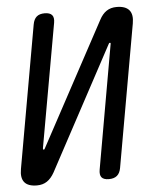

<svg xmlns="http://www.w3.org/2000/svg" viewBox="-53 -786 706 843"><g transform="rotate(-5 300.0 -365.0)"><path d="M557 -662 446 -35Q442 -12 429 -1Q416 10 393 10Q370 10 361 -1Q352 -12 356 -35L452 -580Q453 -583 452 -584.5Q451 -586 449 -586Q447 -586 446 -585L443 -580L153 -40Q139 -15 120.5 -2.5Q102 10 76 10Q37 10 21 -9.5Q5 -29 12 -68L123 -695Q127 -718 139.5 -729Q152 -740 175 -740Q198 -740 207.5 -729Q217 -718 213 -695L116 -150Q116 -147 116.5 -145.5Q117 -144 119 -144Q121 -144 122.5 -145.5Q124 -147 125 -150L416 -690Q429 -715 447.5 -727.5Q466 -740 492 -740Q531 -740 547.5 -720.5Q564 -701 557 -662Z"/></g></svg>

Font: Maple Mono NL
Style: Italic
Weight: 400
Italic angle: -10°
Monospace: yes
Designer: subframe7536
Version: Version 7.000